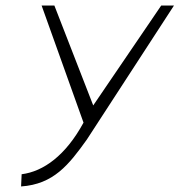

<svg xmlns="http://www.w3.org/2000/svg" viewBox="-20 -471 647 692"><path d="M130 -451 281 -29C217 89 137 147 58 157L56 201C173 193 228 123 293 32L607 -451H561L316 -91L176 -451Z"/></svg>

Font: Charger Sport
Style: HLExtObl
Weight: 100
Designer: Jasper
Foundry: Cannot Into Space Fonts
Version: Version 1.1